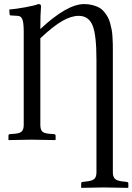

<svg xmlns="http://www.w3.org/2000/svg" viewBox="-20 -678 643 932"><path d="M527.8 -430.2V158.2Q527.8 179.7 537.6 189.5Q547.4 199.2 570.8 202.1L595.2 205.1Q603 206.1 603 212.9V231.9L601.1 233.9Q520 231.9 481 231.9L375 233.9L374 231.9V212.9Q374 205.6 380.9 205.1L404.8 202.1Q429.2 199.2 438.7 189.5Q448.2 179.7 448.2 158.2V-389.2Q448.2 -508.8 429.2 -554.9Q410.2 -601.1 361.8 -601.1Q326.2 -601.1 282.7 -576.4Q239.3 -551.8 175.8 -492.2V-71.8Q175.8 -49.8 184.6 -40.3Q193.4 -30.8 217.8 -28.8L242.2 -26.9Q250 -25.9 250 -19V0L248 2Q171.9 0 132.8 0L22 2L21 0V-19Q21 -26.4 27.8 -26.9L51.8 -28.8Q76.7 -30.8 85.9 -40.3Q95.2 -49.8 95.2 -71.8V-522.9Q95.2 -569.3 88.1 -585.2Q81.1 -601.1 64.9 -601.1L33.2 -603Q26.9 -603 26.9 -607.9L24.9 -631.8Q56.2 -634.3 102.1 -642.6Q147.9 -650.9 166 -658.2Q179.2 -658.2 179.2 -647.9Q175.8 -607.9 175.8 -543V-537.1Q305.7 -658.2 388.2 -658.2Q410.6 -658.2 429.4 -653.3Q448.2 -648.4 461.7 -640.9Q475.1 -633.3 485.8 -620.1Q496.6 -606.9 503.4 -594.7Q510.3 -582.5 515.1 -564Q520 -545.4 522.5 -531.7Q524.9 -518.1 526.1 -497.1Q527.3 -476.1 527.6 -463.4Q527.8 -450.7 527.8 -430.2Z"/></svg>

Font: Linux Biolinum G
Style: Regular
Weight: 400
Designer: Philipp H. Poll
Foundry: Philipp H. Poll
Version: Version 1.1.0 ; ttfautohint (v1.6)